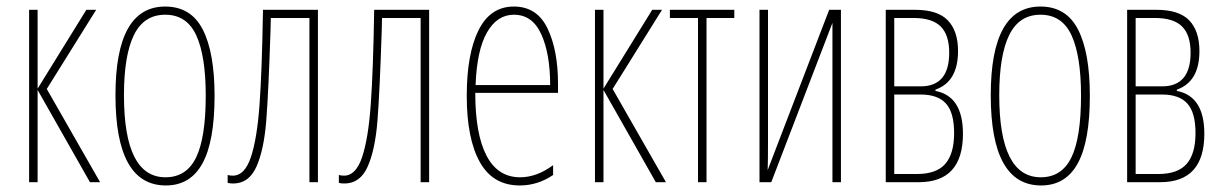

<svg xmlns="http://www.w3.org/2000/svg" viewBox="-20 -557 3742 587"><path d="M274 -527 123 -285 286 0H255L95 -282V0H69V-527H95V-286L244 -527Z M487 10Q333 10 333 -266Q333 -537 485 -537Q564 -537 600 -466.5Q636 -396 636 -264Q636 -125 599 -57.5Q562 10 487 10ZM486 -15Q550 -15 579.5 -75.5Q609 -136 609 -265Q609 -386 580 -449Q551 -512 485 -512Q420 -512 389.5 -450Q359 -388 359 -266Q359 -15 486 -15Z M926 0V-502H808L807 -462Q801 -277 794 -188Q787 -99 764 -47.5Q741 4 693 4Q682 4 676 2V-22Q682 -20 692 -20Q728 -20 747 -76.5Q766 -133 773.5 -237.5Q781 -342 784 -527H952V0Z M1266 0V-502H1148L1147 -462Q1141 -277 1134 -188Q1127 -99 1104 -47.5Q1081 4 1033 4Q1022 4 1016 2V-22Q1022 -20 1032 -20Q1068 -20 1087 -76.5Q1106 -133 1113.5 -237.5Q1121 -342 1124 -527H1292V0Z M1686 -301V-273H1433Q1433 -147 1467.5 -81Q1502 -15 1570 -15Q1621 -15 1671 -52V-22Q1624 10 1569 10Q1487 10 1447 -61.5Q1407 -133 1407 -264Q1407 -392 1443 -464.5Q1479 -537 1551 -537Q1622 -537 1654 -470Q1686 -403 1686 -301ZM1434 -297H1662Q1662 -392 1635 -452Q1608 -512 1551 -512Q1500 -512 1469 -458Q1438 -404 1434 -297Z M2004 -527 1853 -285 2016 0H1985L1825 -282V0H1799V-527H1825V-286L1974 -527Z M2140 -502V0H2114V-502H2028V-527H2225V-502Z M2328 -125Q2328 -63 2327 -37L2515 -527H2551V0H2525V-380V-452V-487L2338 0H2302V-527H2328Z M2840 -283V-279Q2924 -263 2924 -148Q2924 0 2789 0H2688V-527H2778Q2847 -527 2878 -494.5Q2909 -462 2909 -401Q2909 -307 2840 -283ZM2773 -502H2714V-293H2795Q2882 -293 2882 -396Q2882 -450 2856 -476Q2830 -502 2773 -502ZM2795 -268H2714V-25H2783Q2843 -25 2870 -56Q2897 -87 2897 -150Q2897 -213 2872 -240.5Q2847 -268 2795 -268Z M3163 10Q3009 10 3009 -266Q3009 -537 3161 -537Q3240 -537 3276 -466.5Q3312 -396 3312 -264Q3312 -125 3275 -57.5Q3238 10 3163 10ZM3162 -15Q3226 -15 3255.5 -75.5Q3285 -136 3285 -265Q3285 -386 3256 -449Q3227 -512 3161 -512Q3096 -512 3065.5 -450Q3035 -388 3035 -266Q3035 -15 3162 -15Z M3578 -283V-279Q3662 -263 3662 -148Q3662 0 3527 0H3426V-527H3516Q3585 -527 3616 -494.5Q3647 -462 3647 -401Q3647 -307 3578 -283ZM3511 -502H3452V-293H3533Q3620 -293 3620 -396Q3620 -450 3594 -476Q3568 -502 3511 -502ZM3533 -268H3452V-25H3521Q3581 -25 3608 -56Q3635 -87 3635 -150Q3635 -213 3610 -240.5Q3585 -268 3533 -268Z"/></svg>

Font: Noto Sans Display Thin Cond
Style: Regular
Weight: 250
Width: 3
Designer: Monotype Design team
Foundry: Monotype Imaging Inc.
Version: Version 1.000